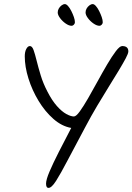

<svg xmlns="http://www.w3.org/2000/svg" viewBox="-20 -925 647 938"><path d="M341 -356Q352 -356 370 -381Q388 -406 410.5 -445Q433 -484 457 -528Q481 -572 504 -611Q527 -650 546 -675Q565 -700 577 -700Q592 -700 599.5 -693.5Q607 -687 607 -674Q607 -664 594.5 -640.5Q582 -617 561 -582Q540 -547 512.5 -503Q485 -459 455 -408.5Q425 -358 396 -303Q345 -208 310.5 -142Q276 -76 254 -41.5Q232 -7 217 -7Q205 -7 205 -28Q205 -47 222 -87Q239 -127 267 -182Q295 -237 328 -300Q282 -308 241 -344Q200 -380 168.5 -432Q137 -484 119 -541.5Q101 -599 101 -650Q101 -672 108.5 -686Q116 -700 126 -700Q137 -700 144 -680.5Q151 -661 159 -628.5Q167 -596 179 -556.5Q191 -517 212 -477Q234 -434 258 -407Q282 -380 304 -368Q326 -356 341 -356ZM346 -816Q346 -810 341 -804.5Q336 -799 330 -799Q317 -799 301 -810Q285 -821 273.5 -836.5Q262 -852 262 -864Q262 -874 267 -883Q272 -892 280.5 -898.5Q289 -905 297 -905Q304 -905 312.5 -895.5Q321 -886 328.5 -871Q336 -856 341 -841.5Q346 -827 346 -816ZM482 -816Q482 -810 477 -804.5Q472 -799 466 -799Q453 -799 437 -810Q421 -821 409.5 -836.5Q398 -852 398 -864Q398 -874 403 -883Q408 -892 416.5 -898.5Q425 -905 433 -905Q440 -905 448.5 -895.5Q457 -886 464.5 -871Q472 -856 477 -841.5Q482 -827 482 -816Z"/></svg>

Font: Kalam Variable Light
Style: Regular
Weight: 300
Designer: Lipi Raval, Jonny Pinhorn
Foundry: Indian Type Foundry
Version: Version 3.000